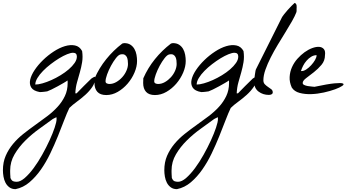

<svg xmlns="http://www.w3.org/2000/svg" viewBox="-192 -653 2384 1321"><path d="M-171.9 518.6Q-171.9 462.9 -152.8 418.9Q-133.8 375 -102.5 337.4Q-71.3 299.8 -31.2 268.1Q8.8 236.3 50.8 206.5Q92.8 176.8 132.8 146.5Q172.9 116.2 204.1 82Q235.4 47.9 254.4 7.8Q273.4 -32.2 273.4 -81.1Q273.4 -83 273.4 -90.3Q273.4 -97.7 272.5 -99.6Q265.6 -93.8 246.1 -82.5Q226.6 -71.3 204.6 -59.1Q182.6 -46.9 162.1 -37.1Q141.6 -27.3 132.8 -24.4Q131.8 -24.4 125.5 -23.4Q119.1 -22.5 110.8 -21.5Q102.5 -20.5 94.7 -20Q86.9 -19.5 82 -19.5Q38.1 -27.3 23.4 -50.3Q8.8 -73.2 15.6 -104.5Q22.5 -135.7 46.4 -171.4Q70.3 -207 104 -239.7Q137.7 -272.5 177.2 -298.3Q216.8 -324.2 254.4 -335.4Q292 -346.7 323.7 -340.3Q355.5 -334 373 -301.8Q378.9 -260.7 373 -225.1Q367.2 -189.5 357.4 -155.3Q347.7 -121.1 337.9 -86.4Q328.1 -51.8 326.2 -10.7H335Q340.8 -16.6 355 -31.2Q369.1 -45.9 385.3 -62Q401.4 -78.1 416 -92.3Q430.7 -106.4 436.5 -112.3Q439.5 -115.2 448.7 -120.1Q458 -125 461.9 -125V-122.1V-120.1Q461.9 -119.1 462.9 -119.1Q462.9 -84 442.9 -54.7Q422.9 -25.4 394.5 0Q366.2 25.4 335.9 47.4Q305.7 69.3 285.2 89.8Q268.6 124 249 175.3Q229.5 226.6 206.1 284.7Q182.6 342.8 153.8 402.8Q125 462.9 89.4 513.7Q53.7 564.5 10.7 601.1Q-32.2 637.7 -85 648.4Q-110.4 648.4 -127.4 635.7Q-144.5 623 -154.3 604Q-164.1 585 -168 562Q-171.9 539.1 -171.9 518.6ZM-120.1 571.3Q-112.3 589.8 -101.6 593.8Q-90.8 597.7 -77.1 597.7Q-51.8 597.7 -21.5 571.3Q8.8 544.9 39.6 503.4Q70.3 461.9 98.6 411.1Q127 360.4 148.9 312.5Q170.9 264.6 184.1 225.1Q197.3 185.5 197.3 166Q197.3 164.1 196.8 159.7Q196.3 155.3 196.3 153.3Q193.4 155.3 183.1 159.7Q172.9 164.1 170.9 166Q129.9 196.3 78.6 232.9Q27.3 269.5 -17.1 313.5Q-61.5 357.4 -91.8 408.7Q-122.1 460 -122.1 519.5Q-122.1 522.5 -122.1 530.3Q-122.1 538.1 -121.6 545.9Q-121.1 553.7 -120.6 561Q-120.1 568.4 -120.1 571.3ZM310.5 -290Q294.9 -290 269.5 -279.8Q244.1 -269.5 215.3 -252Q186.5 -234.4 157.2 -211.9Q127.9 -189.5 104 -165Q80.1 -140.6 65.4 -116.2Q50.8 -91.8 50.8 -71.3Q71.3 -71.3 100.6 -79.6Q129.9 -87.9 161.6 -102.1Q193.4 -116.2 224.6 -135.3Q255.9 -154.3 280.8 -175.8Q305.7 -197.3 321.3 -219.7Q336.9 -242.2 336.9 -263.7Q336.9 -290 310.5 -290Z M458 -82Q458 -85.9 458.5 -98.1Q459 -110.4 459 -114.3Q490.2 -185.5 539.1 -246.1Q587.9 -306.6 649.4 -353.5Q651.4 -353.5 655.8 -355Q660.2 -356.4 662.1 -356.4Q688.5 -356.4 705.6 -345.2Q722.7 -334 732.9 -315.9Q743.2 -297.9 747.1 -275.9Q751 -253.9 751 -233.4Q751 -195.3 733.4 -153.8Q715.8 -112.3 686 -77.6Q656.2 -43 618.2 -21Q580.1 1 539.1 1Q498 1 478 -21Q458 -43 458 -82ZM534.2 -93.8Q534.2 -83 543 -79.1Q551.8 -75.2 560.5 -75.2Q585 -75.2 607.9 -88.4Q630.9 -101.6 648.9 -121.6Q667 -141.6 677.7 -166Q688.5 -190.4 688.5 -212.9Q688.5 -223.6 687 -236.8Q685.5 -250 680.7 -260.3Q675.8 -270.5 665.5 -276.4Q655.3 -282.2 636.7 -278.3Q623 -275.4 605.5 -252.9Q587.9 -230.5 571.8 -200.7Q555.7 -170.9 544.9 -141.1Q534.2 -111.3 534.2 -93.8Z M793 -82Q793 -85.9 793.5 -98.1Q793.9 -110.4 793.9 -114.3Q825.2 -185.5 874 -246.1Q922.9 -306.6 984.4 -353.5Q986.3 -353.5 990.7 -355Q995.1 -356.4 997.1 -356.4Q1023.4 -356.4 1040.5 -345.2Q1057.6 -334 1067.9 -315.9Q1078.1 -297.9 1082 -275.9Q1085.9 -253.9 1085.9 -233.4Q1085.9 -195.3 1068.4 -153.8Q1050.8 -112.3 1021 -77.6Q991.2 -43 953.1 -21Q915 1 874 1Q833 1 813 -21Q793 -43 793 -82ZM869.1 -93.8Q869.1 -83 877.9 -79.1Q886.7 -75.2 895.5 -75.2Q919.9 -75.2 942.9 -88.4Q965.8 -101.6 983.9 -121.6Q1002 -141.6 1012.7 -166Q1023.4 -190.4 1023.4 -212.9Q1023.4 -223.6 1022 -236.8Q1020.5 -250 1015.6 -260.3Q1010.7 -270.5 1000.5 -276.4Q990.2 -282.2 971.7 -278.3Q958 -275.4 940.4 -252.9Q922.9 -230.5 906.7 -200.7Q890.6 -170.9 879.9 -141.1Q869.1 -111.3 869.1 -93.8Z M938.5 518.6Q938.5 462.9 957.5 418.9Q976.6 375 1007.8 337.4Q1039.1 299.8 1079.1 268.1Q1119.1 236.3 1161.1 206.5Q1203.1 176.8 1243.2 146.5Q1283.2 116.2 1314.5 82Q1345.7 47.9 1364.7 7.8Q1383.8 -32.2 1383.8 -81.1Q1383.8 -83 1383.8 -90.3Q1383.8 -97.7 1382.8 -99.6Q1376 -93.8 1356.4 -82.5Q1336.9 -71.3 1314.9 -59.1Q1293 -46.9 1272.5 -37.1Q1252 -27.3 1243.2 -24.4Q1242.2 -24.4 1235.8 -23.4Q1229.5 -22.5 1221.2 -21.5Q1212.9 -20.5 1205.1 -20Q1197.3 -19.5 1192.4 -19.5Q1148.4 -27.3 1133.8 -50.3Q1119.1 -73.2 1126 -104.5Q1132.8 -135.7 1156.7 -171.4Q1180.7 -207 1214.4 -239.7Q1248 -272.5 1287.6 -298.3Q1327.1 -324.2 1364.7 -335.4Q1402.3 -346.7 1434.1 -340.3Q1465.8 -334 1483.4 -301.8Q1489.3 -260.7 1483.4 -225.1Q1477.5 -189.5 1467.8 -155.3Q1458 -121.1 1448.2 -86.4Q1438.5 -51.8 1436.5 -10.7H1445.3Q1451.2 -16.6 1465.3 -31.2Q1479.5 -45.9 1495.6 -62Q1511.7 -78.1 1526.4 -92.3Q1541 -106.4 1546.9 -112.3Q1549.8 -115.2 1559.1 -120.1Q1568.4 -125 1572.3 -125V-122.1V-120.1Q1572.3 -119.1 1573.2 -119.1Q1573.2 -84 1553.2 -54.7Q1533.2 -25.4 1504.9 0Q1476.6 25.4 1446.3 47.4Q1416 69.3 1395.5 89.8Q1378.9 124 1359.4 175.3Q1339.8 226.6 1316.4 284.7Q1293 342.8 1264.2 402.8Q1235.4 462.9 1199.7 513.7Q1164.1 564.5 1121.1 601.1Q1078.1 637.7 1025.4 648.4Q1000 648.4 982.9 635.7Q965.8 623 956.1 604Q946.3 585 942.4 562Q938.5 539.1 938.5 518.6ZM990.2 571.3Q998 589.8 1008.8 593.8Q1019.5 597.7 1033.2 597.7Q1058.6 597.7 1088.9 571.3Q1119.1 544.9 1149.9 503.4Q1180.7 461.9 1209 411.1Q1237.3 360.4 1259.3 312.5Q1281.2 264.6 1294.4 225.1Q1307.6 185.5 1307.6 166Q1307.6 164.1 1307.1 159.7Q1306.6 155.3 1306.6 153.3Q1303.7 155.3 1293.5 159.7Q1283.2 164.1 1281.2 166Q1240.2 196.3 1189 232.9Q1137.7 269.5 1093.3 313.5Q1048.8 357.4 1018.6 408.7Q988.3 460 988.3 519.5Q988.3 522.5 988.3 530.3Q988.3 538.1 988.8 545.9Q989.3 553.7 989.7 561Q990.2 568.4 990.2 571.3ZM1420.9 -290Q1405.3 -290 1379.9 -279.8Q1354.5 -269.5 1325.7 -252Q1296.9 -234.4 1267.6 -211.9Q1238.3 -189.5 1214.4 -165Q1190.4 -140.6 1175.8 -116.2Q1161.1 -91.8 1161.1 -71.3Q1181.6 -71.3 1210.9 -79.6Q1240.2 -87.9 1272 -102.1Q1303.7 -116.2 1335 -135.3Q1366.2 -154.3 1391.1 -175.8Q1416 -197.3 1431.6 -219.7Q1447.3 -242.2 1447.3 -263.7Q1447.3 -290 1420.9 -290Z M1556.6 -88.9Q1556.6 -95.7 1558.1 -109.9Q1559.6 -124 1561.5 -137.7Q1563.5 -151.4 1565.4 -162.6Q1567.4 -173.8 1569.3 -176.8L1747.1 -532.2Q1751 -540 1762.2 -554.2Q1773.4 -568.4 1786.6 -583.5Q1799.8 -598.6 1813 -611.8Q1826.2 -625 1835 -632.8Q1841.8 -630.9 1844.7 -626Q1847.7 -621.1 1848.6 -614.7Q1849.6 -608.4 1849.1 -602.5Q1848.6 -596.7 1848.6 -592.8Q1848.6 -587.9 1848.6 -579.1Q1848.6 -570.3 1847.7 -570.3Q1837.9 -543.9 1817.4 -507.8Q1796.9 -471.7 1771.5 -430.7Q1746.1 -389.6 1719.2 -345.2Q1692.4 -300.8 1670.4 -257.3Q1648.4 -213.9 1634.3 -173.8Q1620.1 -133.8 1620.1 -100.6Q1620.1 -83 1630.4 -72.8Q1640.6 -62.5 1652.3 -54.7Q1664.1 -46.9 1674.3 -39.1Q1684.6 -31.2 1684.6 -17.6Q1684.6 -8.8 1676.8 -4.4Q1668.9 0 1658.2 0Q1617.2 0 1586.9 -22.9Q1556.6 -45.9 1556.6 -88.9Z M1815.4 -50.8Q1798.8 -87.9 1800.8 -123.5Q1802.7 -159.2 1816.9 -190.9Q1831.1 -222.7 1854 -248.5Q1877 -274.4 1903.3 -293.5Q1929.7 -312.5 1956.5 -322.3Q1983.4 -332 2003.9 -330.6Q2024.4 -329.1 2036.1 -315.4Q2047.9 -301.8 2043.9 -273.4Q2043.9 -235.4 2020 -207Q1996.1 -178.7 1967.3 -156.2Q1938.5 -133.8 1914.6 -115.7Q1890.6 -97.7 1890.6 -82Q1890.6 -73.2 1900.9 -68.4Q1911.1 -63.5 1924.8 -61Q1938.5 -58.6 1952.1 -57.6Q1965.8 -56.6 1971.7 -55.7Q2063.5 -75.2 2109.4 -79.6Q2155.3 -84 2167 -78.6Q2178.7 -73.2 2162.6 -62Q2146.5 -50.8 2113.3 -38.6Q2080.1 -26.4 2036.1 -16.6Q1992.2 -6.8 1949.2 -5.4Q1906.2 -3.9 1869.6 -13.7Q1833 -23.4 1815.4 -50.8ZM1986.3 -273.4Q1966.8 -273.4 1949.2 -262.7Q1931.6 -252 1917.5 -235.8Q1903.3 -219.7 1893.6 -200.7Q1883.8 -181.6 1878.9 -165Q1880.9 -164.1 1881.8 -164.1H1884.8Q1898.4 -164.1 1916 -175.8Q1933.6 -187.5 1949.2 -204.6Q1964.8 -221.7 1975.6 -240.2Q1986.3 -258.8 1986.3 -273.4Z"/></svg>

Font: La Belle Aurore
Style: Regular
Weight: 400
Version: Version 1.001 2001